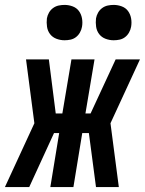

<svg xmlns="http://www.w3.org/2000/svg" viewBox="-58 -762 590 782"><path d="M-38 0 82 -260 48 -520H141L169 -300H196L233 -520H327L290 -300H311L413 -520H512L392 -260L426 0H333L304 -220H277L241 0H147L183 -220H162L61 0ZM405 -598Q388 -598 372 -604Q356 -610 346 -623Q336 -636 333.5 -653Q331 -670 333 -687Q335 -699 341.5 -710.5Q348 -722 358.5 -729.5Q369 -737 381 -739.5Q393 -742 405 -742Q422 -742 438 -736Q454 -730 463.5 -717Q473 -704 476 -687Q479 -670 476 -653Q474 -641 467.5 -629.5Q461 -618 451 -610.5Q441 -603 429 -600.5Q417 -598 405 -598ZM205 -598Q188 -598 172 -604Q156 -610 146 -623Q136 -636 133.5 -653Q131 -670 133 -687Q135 -699 141.5 -710.5Q148 -722 158.5 -729.5Q169 -737 181 -739.5Q193 -742 205 -742Q222 -742 238 -736Q254 -730 263.5 -717Q273 -704 276 -687Q279 -670 276 -653Q274 -641 267.5 -629.5Q261 -618 251 -610.5Q241 -603 229 -600.5Q217 -598 205 -598Z"/></svg>

Font: Iosevka Term Curly Oblique
Style: Bold
Weight: 700
Italic angle: -9°
Designer: Belleve Invis
Foundry: Belleve Invis
Version: Version 32.3.0